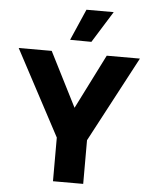

<svg xmlns="http://www.w3.org/2000/svg" viewBox="-63 -1043 863 1095"><g transform="rotate(5 368.0 -495.5)"><path d="M543 -991H387L309 -812L431 -811ZM455 0V-250L715 -740H525L368 -428L210 -740H21L282 -250V0Z"/></g></svg>

Font: Be Vietnam Pro ExtraBold
Style: Regular
Weight: 800
Designer: Lam Bao, Tony Le, Vietanh Nguyen
Foundry: Yellow Type Foundry
Version: Version 1.002